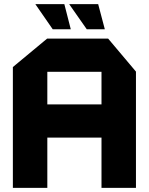

<svg xmlns="http://www.w3.org/2000/svg" viewBox="-20 -905 717 925"><path d="M42 0V-582L207 -719H501L635 -560V0H469V-242H208V0ZM208 -559V-402H469V-559ZM398 -764 314 -884V-885H453L485 -764ZM234 -764 151 -884V-885H290L321 -764Z"/></svg>

Font: Foldit Thin
Style: Bold
Weight: 700
Version: Version 1.003